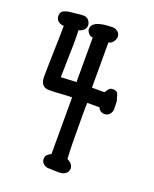

<svg xmlns="http://www.w3.org/2000/svg" viewBox="-113 -635 561 701"><g transform="rotate(20 167.5 -284.5)"><path d="M284 -353Q294 -353 299 -348.5Q304 -344 306.5 -332.5Q309 -321 311 -318Q311 -313 311.5 -302.5Q312 -292 312 -287Q312 -275 304.5 -266Q297 -257 284 -257Q267 -257 259 -274H212Q211 -263 211 -219Q211 -93 214 -57Q237 -45 237 -28Q237 -15 227 -7.5Q217 0 202 0Q179 0 168 -1H162Q150 -1 141 -8.5Q132 -16 132 -27Q132 -31 133 -34.5Q134 -38 134.5 -39.5Q135 -41 138.5 -44Q142 -47 142.5 -47.5Q143 -48 148 -51L153 -54V-274Q138 -274 110 -272Q82 -270 65 -270Q31 -270 31 -309Q31 -340 33 -407Q35 -474 35 -509Q21 -509 12.5 -517Q4 -525 4 -536Q4 -545 8 -551Q12 -557 21 -560Q30 -563 37 -564Q44 -565 56.5 -566Q69 -567 74 -568Q80 -569 93 -569Q104 -568 111 -559.5Q118 -551 118 -540Q118 -520 91 -512Q92 -496 92 -465Q92 -442 90.5 -396.5Q89 -351 89 -329L149 -332V-505Q140 -505 133 -512.5Q126 -520 125 -529Q125 -565 205 -565Q217 -565 225.5 -557.5Q234 -550 234 -538Q234 -528 226 -518Q218 -508 209 -508V-332H257Q260 -335 264 -341.5Q268 -348 272 -350.5Q276 -353 284 -353Z"/></g></svg>

Font: Because We Build
Style: Regular
Weight: 400
Designer: Liz Wetzel, Aaron Williamson, Russ McMullin
Foundry: Red Hat
Version: Version 1.000